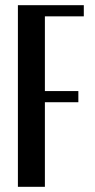

<svg xmlns="http://www.w3.org/2000/svg" viewBox="-20 -720 367 740"><path d="M153 -657V-369H282V-326H153V0H49V-700H303V-657Z"/></svg>

Font: Moniqa Paragraph
Style: Bold
Weight: 700
Designer: Rajesh Rajput
Foundry: Rajesh Rajput
Version: Version 1.000